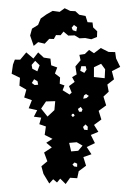

<svg xmlns="http://www.w3.org/2000/svg" viewBox="-64 -825 763 1086"><g transform="rotate(-5 318.0 -282.5)"><path d="M144 145 136 101 172 76 158 25 204 0 175 -29 212 -48 170 -74 181 -121 145 -137 159 -173 118 -182 140 -217 93 -232 115 -276 73 -295 89 -338 52 -364 59 -408 14 -435 26 -486 39 -513 69 -510 107 -548 144 -510 174 -542 203 -510 240 -501 241 -463 274 -448 258 -415 285 -390 280 -355 306 -343 293 -317 329 -290 328 -288 343 -299 331 -337 365 -358 353 -386 380 -399 377 -445 409 -477 405 -508 436 -510 462 -531 488 -510 529 -536 571 -510 608 -506 610 -470 629 -420 580 -400 588 -353 548 -327 552 -286 520 -261 531 -210 486 -183 497 -133 453 -106 474 -65 430 -51 449 -3 401 15 424 58 377 70 388 120 344 147 332 186 292 180 264 213 236 180 216 200 196 180 172 202ZM153 -496 131 -475 133 -453 160 -436 176 -469ZM523 -447 481 -431 476 -376 536 -364 543 -414ZM435 -441 410 -443 402 -418 424 -404 438 -421ZM156 -380 138 -393 123 -373 138 -360H158ZM438 -272 423 -284 411 -277 405 -259 424 -261ZM246 -259 194 -262 163 -224 195 -176 237 -209ZM396 -199 387 -214 370 -204 375 -188 389 -186ZM345 -178 335 -179 330 -171 337 -161 348 -167ZM405 -113 390 -100 395 -84 414 -80 417 -99ZM378 5 347 -17H304L311 32H351ZM339 104 325 96 312 106 320 118 337 122ZM137 -641 151 -679 187 -697 205 -732 239 -752 276 -769 315 -760 345 -778 375 -760 404 -756 424 -734 459 -724 467 -688 495 -684 496 -656 517 -632 513 -600 480 -590 446 -600 414 -601 388 -620 352 -622 327 -647 309 -628 283 -631 269 -610 243 -613 215 -588 179 -600 152 -581ZM389 -679 375 -665 380 -650 399 -642 406 -665Z"/></g></svg>

Font: Rubik Gemstones
Style: Regular
Weight: 400
Designer: Hubert and Fischer, NaN
Foundry: Hubert and Fischer, NaN
Version: Version 2.200